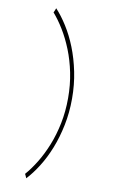

<svg xmlns="http://www.w3.org/2000/svg" viewBox="-99 -798 598 1012"><g transform="rotate(10 200.0 -292.0)"><path d="M231 -23Q254 -81 268 -149Q282 -217 282 -292Q282 -367 268 -435Q254 -503 231 -561Q208 -619 178 -666.5Q148 -714 117 -747Q115 -741 112.5 -735Q110 -729 107 -723Q136 -690 163.5 -645Q191 -600 213 -545Q235 -490 248 -426Q261 -362 261 -291Q261 -220 248 -156Q235 -92 213 -37Q191 18 163.5 63Q136 108 107 141Q110 147 112.5 152.5Q115 158 117 163Q148 130 178 82.5Q208 35 231 -23Z"/></g></svg>

Font: Josefin Slab Thin ExtraLight
Style: Regular
Weight: 250
Version: Version 2.000